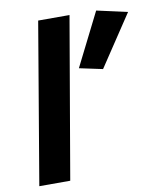

<svg xmlns="http://www.w3.org/2000/svg" viewBox="-86 -849 765 917"><g transform="rotate(-10 296.0 -390.0)"><path d="M162 -780 30 0H180L314 -780ZM443 -779 314 -522 427 -498 592 -746Z"/></g></svg>

Font: Jost* 700 Bold Italic
Style: Bold Italic
Weight: 700
Italic angle: -10°
Version: Version 3.200; ttfautohint (v0.97) -l 8 -r 50 -G 200 -x 14 -